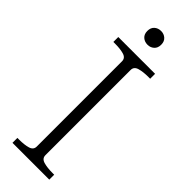

<svg xmlns="http://www.w3.org/2000/svg" viewBox="-288 -893 911 911"><g transform="rotate(45 167.5 -437.0)"><path d="M138 -69V-641Q138 -663 114.5 -670Q91 -677 55 -677H44V-710H291V-677H280Q244 -677 220 -670Q196 -663 196 -641V-69Q196 -47 220 -40Q244 -33 280 -33H291V0H44V-33H55Q91 -33 114.5 -40Q138 -47 138 -69ZM168 -782Q148 -782 134.5 -794Q121 -806 121 -828Q121 -850 134.5 -862Q148 -874 168 -874Q187 -874 200.5 -862Q214 -850 214 -828Q214 -806 200.5 -794Q187 -782 168 -782Z"/></g></svg>

Font: Roboto Serif 36pt ExtraLight
Style: Regular
Weight: 250
Designer: Greg Gazdowicz
Foundry: Commercial Type
Version: Version 1.008